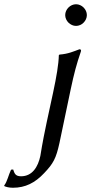

<svg xmlns="http://www.w3.org/2000/svg" viewBox="-88 -671 429 904"><path d="M102 63C91 115 64 159 11 159C-16 159 -20 145 -26 127L-36 128C-48 153 -54 184 -68 202V205C-61 209 -45 213 -27 213C31 213 77 190 120 144C163 99 176 75 192 2L245 -251C261 -326 272 -368 293 -429C295 -436 292 -439 286 -439C259 -429 233 -417 192 -414L189 -411C188 -368 178 -310 162 -235L132 -96C109 13 105 47 102 63ZM219 -600C219 -573 243 -549 270 -549C297 -549 321 -573 321 -600C321 -627 297 -651 270 -651C243 -651 219 -627 219 -600Z"/></svg>

Font: Libertinus Sans
Style: Italic
Weight: 400
Italic angle: -12°
Designer: Philipp H. Poll, Khaled Hosny
Foundry: Caleb Maclennan
Version: Version 7.050;RELEASE